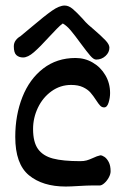

<svg xmlns="http://www.w3.org/2000/svg" viewBox="-20 -681 467 706"><path d="M386.7 -51.3Q386.7 -40.5 379.9 -28.1Q373 -15.6 363.5 -7.3Q354 1 346.7 1H317.9Q301.3 1 270 2.9Q238.8 4.9 221.7 4.9Q136.7 4.9 86.4 -36.6Q36.1 -78.1 36.1 -177.7Q36.1 -257.8 62.3 -324Q88.4 -390.1 138.7 -429Q189 -467.8 257.8 -467.8Q292 -467.8 321 -450.9Q350.1 -434.1 367.4 -404.5Q384.8 -375 384.8 -338.9Q384.8 -321.8 379.4 -304Q374 -286.1 362.8 -286.1Q354.5 -286.1 348.4 -292.5Q342.3 -298.8 333.5 -312.5Q322.8 -329.1 312.7 -340.6Q302.7 -352.1 285.2 -360.4Q267.6 -368.7 241.7 -368.7Q201.7 -368.7 169.4 -345.5Q137.2 -322.3 119.4 -284.9Q101.6 -247.6 101.6 -206.5Q101.6 -158.7 119.6 -133.3Q137.7 -107.9 174.6 -98.1Q211.4 -88.4 274.9 -88.4Q288.6 -88.4 298.3 -91.1Q308.1 -93.8 320.8 -99.6Q336.9 -107.4 349.1 -109.9Q355.5 -109.9 364.3 -104Q373 -98.1 379.9 -85Q386.7 -71.8 386.7 -51.3ZM30.8 -510.7Q30.8 -523.4 38.1 -533Q45.4 -542.5 54.7 -547.4L96.2 -582Q144 -622.6 171.1 -641.6Q198.2 -660.6 217.8 -660.6Q232.4 -660.6 247.1 -648.4Q261.7 -636.2 283.2 -612.8L294.4 -600.1Q300.8 -592.8 324.7 -572.8Q352.5 -548.8 367.4 -533.2Q382.3 -517.6 382.3 -505.9Q382.3 -488.3 367.9 -475.1Q353.5 -461.9 333.5 -461.9Q324.2 -461.9 312 -476.1Q299.8 -490.2 277.8 -520Q255.4 -550.8 240.5 -568.6Q225.6 -586.4 210.9 -594.7Q201.7 -588.4 188.5 -574.7Q175.3 -561 161.6 -546.4Q127 -508.3 104.7 -489Q82.5 -469.7 64.9 -469.7Q49.8 -469.7 40.3 -478.3Q30.8 -486.8 30.8 -510.7Z"/></svg>

Font: Dekko
Style: Regular
Weight: 400
Designer: Multiple
Foundry: Sorkin Type
Version: Version 2.001